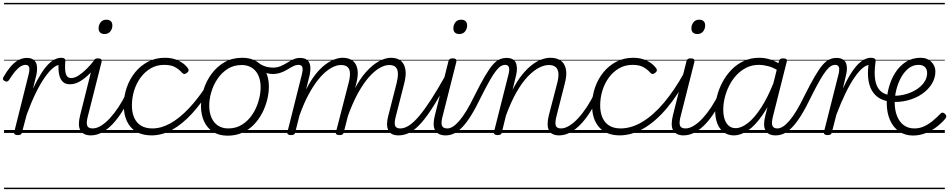

<svg xmlns="http://www.w3.org/2000/svg" viewBox="-28 -918 6555 1326"><path d="M94 15Q82 15 74.5 10Q67 5 70 -5L169 -401Q178 -435 173.5 -452.5Q169 -470 148 -470Q131 -470 112.5 -458Q94 -446 75 -423Q56 -400 34 -365Q28 -357 21.5 -355Q15 -353 5 -358Q-6 -364 -7.5 -371Q-9 -378 -4 -386Q18 -425 43 -455Q68 -485 97 -501.5Q126 -518 157 -518Q181 -518 196 -510Q211 -502 219 -487.5Q227 -473 228 -451.5Q229 -430 224 -404L200 -306Q230 -369 256.5 -410.5Q283 -452 307 -475.5Q331 -499 353 -509Q375 -519 394 -519Q405 -519 410 -511.5Q415 -504 413.5 -494Q412 -484 404.5 -477Q397 -470 385 -470Q364 -470 337.5 -448Q311 -426 280.5 -382.5Q250 -339 218.5 -274.5Q187 -210 156 -125L124 -4Q122 6 115.5 10.5Q109 15 94 15ZM0 378H404V388H0ZM0 -20H404V0H0ZM0 -505H404V-500H0ZM0 -898H404V-888H0Z M454 -336Q422 -336 404 -355Q386 -374 380 -405.5Q374 -437 376 -473L393 -519Q410 -519 417 -513.5Q424 -508 423 -495Q421 -467 421.5 -446Q422 -425 426 -410Q430 -395 439.5 -387Q449 -379 464 -379Q488 -379 515.5 -397Q543 -415 572 -444Q601 -473 627 -507Q634 -514 642.5 -510Q651 -506 656 -496.5Q661 -487 654 -479Q624 -442 591.5 -409.5Q559 -377 525 -356.5Q491 -336 454 -336ZM404 378H427V388H404ZM404 -20H427V0H404ZM404 -505H427V-500H404ZM404 -898H427V-888H404Z M600 17Q572 17 553.5 7.5Q535 -2 526 -19.5Q517 -37 517 -62.5Q517 -88 525 -120L619 -495Q622 -506 628.5 -510.5Q635 -515 648 -515Q664 -515 670 -509Q676 -503 674 -492L580 -120Q567 -74 573.5 -52.5Q580 -31 612 -31Q622 -31 626.5 -23.5Q631 -16 629.5 -7Q628 2 620.5 9.5Q613 17 600 17ZM694 -683Q675 -683 664 -693Q653 -703 653 -722Q653 -746 667 -764Q681 -782 707 -782Q726 -782 737 -772Q748 -762 748 -742Q748 -719 734 -701Q720 -683 694 -683ZM426 378H751V388H426ZM426 -20H751V0H426ZM426 -505H751V-500H426ZM426 -898H751V-888H426Z M599 17Q589 17 584 9.5Q579 2 580 -7Q581 -16 589 -23.5Q597 -31 612 -31Q639 -31 669.5 -49.5Q700 -68 730.5 -101Q761 -134 790.5 -178.5Q820 -223 845 -276Q850 -286 858.5 -286Q867 -286 873.5 -279.5Q880 -273 876 -263Q850 -203 818.5 -152Q787 -101 751.5 -63Q716 -25 677.5 -4Q639 17 599 17ZM751 378V388ZM751 -20V0ZM751 -505V-500ZM751 -898V-888Z M1020 17Q926 17 876.5 -38.5Q827 -94 827 -190Q827 -255 847.5 -314Q868 -373 905.5 -419Q943 -465 995 -492Q1047 -519 1111 -519Q1165 -519 1206.5 -498.5Q1248 -478 1270 -446Q1276 -437 1274.5 -430Q1273 -423 1263 -415Q1253 -407 1245 -407Q1237 -407 1230 -415Q1209 -439 1181 -454.5Q1153 -470 1106 -470Q1055 -470 1014 -446.5Q973 -423 943.5 -383Q914 -343 898.5 -293Q883 -243 883 -189Q883 -142 898.5 -106Q914 -70 945.5 -50.5Q977 -31 1025 -31Q1036 -31 1040.5 -23.5Q1045 -16 1044 -6.5Q1043 3 1037 10Q1031 17 1020 17ZM751 378H1286V388H751ZM751 -20H1286V0H751ZM751 -505H1286V-500H751ZM751 -898H1286V-888H751Z M1019 17Q1010 17 1005.5 10Q1001 3 1001.5 -6.5Q1002 -16 1007.5 -23.5Q1013 -31 1024 -31Q1085 -31 1147.5 -65.5Q1210 -100 1274 -167Q1338 -234 1401 -331Q1407 -339 1415.5 -337Q1424 -335 1429.5 -327.5Q1435 -320 1430 -311Q1364 -205 1296.5 -132Q1229 -59 1159.5 -21Q1090 17 1019 17ZM1286 378V388ZM1286 -20V0ZM1286 -505V-500ZM1286 -898V-888Z M1544 19Q1485 19 1444 -7Q1403 -33 1381.5 -79.5Q1360 -126 1360 -186Q1360 -242 1378.5 -300.5Q1397 -359 1433.5 -408.5Q1470 -458 1523 -488.5Q1576 -519 1646 -519Q1703 -519 1744 -494Q1785 -469 1807 -424Q1829 -379 1829 -320Q1829 -277 1817.5 -230Q1806 -183 1783.5 -139Q1761 -95 1727 -59Q1693 -23 1647 -2Q1601 19 1544 19ZM1549 -31Q1603 -31 1645 -58Q1687 -85 1715 -127.5Q1743 -170 1757.5 -220Q1772 -270 1772 -315Q1772 -362 1756.5 -396.5Q1741 -431 1711.5 -450Q1682 -469 1641 -469Q1587 -469 1545.5 -443Q1504 -417 1475 -374.5Q1446 -332 1431.5 -283Q1417 -234 1417 -188Q1417 -141 1432.5 -105.5Q1448 -70 1477.5 -50.5Q1507 -31 1549 -31ZM1286 378H1887V388H1286ZM1286 -20H1887V0H1286ZM1286 -505H1887V-500H1286ZM1286 -898H1887V-888H1286Z M1854 -407Q1838 -407 1818 -412Q1798 -417 1779 -426Q1760 -435 1744 -447Q1736 -453 1734 -461Q1732 -469 1735 -476Q1738 -483 1745 -485Q1752 -487 1760 -481Q1790 -462 1814 -456.5Q1838 -451 1857 -451Q1886 -451 1909.5 -461Q1933 -471 1954 -484Q1975 -497 1997 -507.5Q2019 -518 2043 -518Q2053 -518 2057 -510.5Q2061 -503 2060 -494Q2059 -485 2052.5 -477.5Q2046 -470 2034 -470Q2016 -470 1997 -460.5Q1978 -451 1957 -438Q1936 -425 1910.5 -416Q1885 -407 1854 -407ZM1888 378V388ZM1888 -20V0ZM1888 -505V-500ZM1888 -898V-888Z M1981 15Q1969 15 1961.5 10Q1954 5 1957 -6L2056 -401Q2065 -435 2060.5 -452.5Q2056 -470 2034 -470Q2024 -470 2020 -477.5Q2016 -485 2017.5 -494Q2019 -503 2026 -510.5Q2033 -518 2044 -518Q2068 -518 2083.5 -510Q2099 -502 2107 -487Q2115 -472 2115.5 -450Q2116 -428 2111 -401L2086 -300Q2117 -361 2150 -403Q2183 -445 2216.5 -470.5Q2250 -496 2281 -507.5Q2312 -519 2339 -519Q2380 -519 2406.5 -499.5Q2433 -480 2440.5 -440Q2448 -400 2432 -339L2346 -4Q2344 6 2337.5 10.5Q2331 15 2316 15Q2304 15 2296.5 10Q2289 5 2292 -5L2379 -343Q2390 -384 2389 -412Q2388 -440 2373 -454.5Q2358 -469 2326 -469Q2297 -469 2261.5 -450Q2226 -431 2188 -389.5Q2150 -348 2112 -281.5Q2074 -215 2040 -120L2011 -4Q2009 6 2002.5 10.5Q1996 15 1981 15ZM2724 17Q2697 17 2679.5 8Q2662 -1 2653.5 -19Q2645 -37 2645 -62Q2645 -87 2654 -120L2711 -343Q2721 -384 2720 -412Q2719 -440 2704.5 -454.5Q2690 -469 2660 -469Q2630 -469 2594.5 -449Q2559 -429 2520.5 -386Q2482 -343 2444 -274Q2406 -205 2371 -107H2348Q2377 -215 2416 -293Q2455 -371 2500 -421Q2545 -471 2589.5 -495Q2634 -519 2672 -519Q2713 -519 2738.5 -499.5Q2764 -480 2771.5 -440Q2779 -400 2763 -339L2707 -120Q2694 -73 2700 -52Q2706 -31 2736 -31Q2746 -31 2750 -23.5Q2754 -16 2752 -7Q2750 2 2743.5 9.5Q2737 17 2724 17ZM1887 378H2876V388H1887ZM1887 -20H2876V0H1887ZM1887 -505H2876V-500H1887ZM1887 -898H2876V-888H1887Z M2724 17Q2714 17 2709 9.5Q2704 2 2705 -7Q2706 -16 2714 -23.5Q2722 -31 2737 -31Q2766 -31 2798 -52Q2830 -73 2867.5 -117.5Q2905 -162 2950.5 -232.5Q2996 -303 3052 -403Q3057 -413 3066.5 -412Q3076 -411 3081.5 -404Q3087 -397 3081 -387Q3022 -276 2974.5 -199Q2927 -122 2886 -74.5Q2845 -27 2806 -5Q2767 17 2724 17ZM2876 378V388ZM2876 -20V0ZM2876 -505V-500ZM2876 -898V-888Z M3050 17Q3022 17 3003.5 7.5Q2985 -2 2976 -19.5Q2967 -37 2967 -62.5Q2967 -88 2975 -120L3069 -495Q3072 -506 3078.5 -510.5Q3085 -515 3098 -515Q3114 -515 3120 -509Q3126 -503 3124 -492L3030 -120Q3017 -74 3023.5 -52.5Q3030 -31 3062 -31Q3072 -31 3076.5 -23.5Q3081 -16 3079.5 -7Q3078 2 3070.5 9.5Q3063 17 3050 17ZM3144 -683Q3125 -683 3114 -693Q3103 -703 3103 -722Q3103 -746 3117 -764Q3131 -782 3157 -782Q3176 -782 3187 -772Q3198 -762 3198 -742Q3198 -719 3184 -701Q3170 -683 3144 -683ZM2876 378H3201V388H2876ZM2876 -20H3201V0H2876ZM2876 -505H3201V-500H2876ZM2876 -898H3201V-888H2876Z M3050 17Q3040 17 3035.5 9.5Q3031 2 3033 -7Q3035 -16 3042.5 -23.5Q3050 -31 3062 -31Q3080 -31 3100.5 -44Q3121 -57 3144 -83.5Q3167 -110 3193 -152.5Q3219 -195 3248 -255Q3290 -339 3320.5 -391Q3351 -443 3375 -470.5Q3399 -498 3422 -508Q3445 -518 3471 -518Q3481 -518 3483.5 -510.5Q3486 -503 3483.5 -494Q3481 -485 3475 -477.5Q3469 -470 3462 -470Q3446 -470 3431.5 -461.5Q3417 -453 3398.5 -430Q3380 -407 3355 -363.5Q3330 -320 3295 -250Q3258 -173 3226 -121.5Q3194 -70 3164.5 -39.5Q3135 -9 3107.5 4Q3080 17 3050 17ZM3201 378H3301V388H3201ZM3201 -20H3301V0H3201ZM3201 -505H3301V-500H3201ZM3201 -898H3301V-888H3201Z M3834 17Q3807 17 3789 8Q3771 -1 3762.5 -19Q3754 -37 3754 -62.5Q3754 -88 3762 -120L3820 -343Q3831 -385 3828.5 -412.5Q3826 -440 3810 -454.5Q3794 -469 3762 -469Q3731 -469 3694 -450Q3657 -431 3617.5 -390Q3578 -349 3539.5 -282Q3501 -215 3466 -119L3438 -4Q3436 6 3429.5 10.5Q3423 15 3408 15Q3396 15 3388.5 10Q3381 5 3383 -5L3483 -401Q3492 -435 3487 -452.5Q3482 -470 3461 -470Q3450 -470 3445.5 -477.5Q3441 -485 3442.5 -494Q3444 -503 3451 -510.5Q3458 -518 3470 -518Q3494 -518 3510 -510Q3526 -502 3533.5 -486.5Q3541 -471 3542 -449.5Q3543 -428 3537 -401L3512 -298Q3544 -360 3578 -402Q3612 -444 3646 -470Q3680 -496 3712.5 -507.5Q3745 -519 3773 -519Q3815 -519 3843 -500.5Q3871 -482 3880 -442Q3889 -402 3872 -339L3816 -119Q3804 -73 3810 -52Q3816 -31 3846 -31Q3856 -31 3860 -23.5Q3864 -16 3863 -7Q3862 2 3854.5 9.5Q3847 17 3834 17ZM3301 378H3985V388H3301ZM3301 -20H3985V0H3301ZM3301 -505H3985V-500H3301ZM3301 -898H3985V-888H3301Z M3833 17Q3823 17 3818 9.5Q3813 2 3814 -7Q3815 -16 3823 -23.5Q3831 -31 3846 -31Q3873 -31 3903.5 -49.5Q3934 -68 3964.5 -101Q3995 -134 4024.5 -178.5Q4054 -223 4079 -276Q4084 -286 4092.5 -286Q4101 -286 4107.5 -279.5Q4114 -273 4110 -263Q4084 -203 4052.5 -152Q4021 -101 3985.5 -63Q3950 -25 3911.5 -4Q3873 17 3833 17ZM3985 378V388ZM3985 -20V0ZM3985 -505V-500ZM3985 -898V-888Z M4254 17Q4160 17 4110.5 -38.5Q4061 -94 4061 -190Q4061 -255 4081.5 -314Q4102 -373 4139.5 -419Q4177 -465 4229 -492Q4281 -519 4345 -519Q4399 -519 4440.5 -498.5Q4482 -478 4504 -446Q4510 -437 4508.5 -430Q4507 -423 4497 -415Q4487 -407 4479 -407Q4471 -407 4464 -415Q4443 -439 4415 -454.5Q4387 -470 4340 -470Q4289 -470 4248 -446.5Q4207 -423 4177.5 -383Q4148 -343 4132.5 -293Q4117 -243 4117 -189Q4117 -142 4132.5 -106Q4148 -70 4179.5 -50.5Q4211 -31 4259 -31Q4270 -31 4274.5 -23.5Q4279 -16 4278 -6.5Q4277 3 4271 10Q4265 17 4254 17ZM3985 378H4520V388H3985ZM3985 -20H4520V0H3985ZM3985 -505H4520V-500H3985ZM3985 -898H4520V-888H3985Z M4251 17Q4239 17 4233.5 10Q4228 3 4228.5 -6.5Q4229 -16 4236.5 -23.5Q4244 -31 4257 -31Q4332 -31 4407.5 -76Q4483 -121 4556 -207Q4629 -293 4696 -414Q4701 -421 4710 -419Q4719 -417 4724.5 -410Q4730 -403 4724 -394Q4655 -263 4577.5 -171Q4500 -79 4417 -31Q4334 17 4251 17ZM4520 378V388ZM4520 -20V0ZM4520 -505V-500ZM4520 -898V-888Z M4694 17Q4666 17 4647.5 7.5Q4629 -2 4620 -19.5Q4611 -37 4611 -62.5Q4611 -88 4619 -120L4713 -495Q4716 -506 4722.5 -510.5Q4729 -515 4742 -515Q4758 -515 4764 -509Q4770 -503 4768 -492L4674 -120Q4661 -74 4667.5 -52.5Q4674 -31 4706 -31Q4716 -31 4720.5 -23.5Q4725 -16 4723.5 -7Q4722 2 4714.5 9.5Q4707 17 4694 17ZM4788 -683Q4769 -683 4758 -693Q4747 -703 4747 -722Q4747 -746 4761 -764Q4775 -782 4801 -782Q4820 -782 4831 -772Q4842 -762 4842 -742Q4842 -719 4828 -701Q4814 -683 4788 -683ZM4520 378H4845V388H4520ZM4520 -20H4845V0H4520ZM4520 -505H4845V-500H4520ZM4520 -898H4845V-888H4520Z M4693 17Q4683 17 4678 9.5Q4673 2 4674 -7Q4675 -16 4683 -23.5Q4691 -31 4706 -31Q4733 -31 4763.5 -49.5Q4794 -68 4824.5 -101Q4855 -134 4884.5 -178.5Q4914 -223 4939 -276Q4944 -286 4952.5 -286Q4961 -286 4967.5 -279.5Q4974 -273 4970 -263Q4944 -203 4912.5 -152Q4881 -101 4845.5 -63Q4810 -25 4771.5 -4Q4733 17 4693 17ZM4845 378V388ZM4845 -20V0ZM4845 -505V-500ZM4845 -898V-888Z M5040 17Q5001 17 4971.5 -4Q4942 -25 4926.5 -63.5Q4911 -102 4911 -156Q4911 -202 4923.5 -252Q4936 -302 4961 -349.5Q4986 -397 5023 -435.5Q5060 -474 5108.5 -496.5Q5157 -519 5217 -519Q5255 -519 5293.5 -506.5Q5332 -494 5365 -470L5355 -425Q5313 -452 5278 -461Q5243 -470 5212 -470Q5166 -470 5127.5 -451Q5089 -432 5059 -400Q5029 -368 5008.5 -327.5Q4988 -287 4977.5 -244Q4967 -201 4967 -160Q4967 -123 4976.5 -94.5Q4986 -66 5005 -49.5Q5024 -33 5053 -33Q5092 -33 5137.5 -68.5Q5183 -104 5229.5 -176Q5276 -248 5319 -357L5337 -314Q5289 -197 5238 -123.5Q5187 -50 5137 -16.5Q5087 17 5040 17ZM5328 17Q5302 17 5284.5 8Q5267 -1 5258 -18.5Q5249 -36 5249 -61Q5249 -86 5257 -117L5351 -495Q5355 -506 5361.5 -510.5Q5368 -515 5381 -515Q5398 -515 5403.5 -508.5Q5409 -502 5405 -490L5311 -117Q5299 -71 5306 -51Q5313 -31 5341 -31Q5350 -31 5354.5 -23.5Q5359 -16 5357.5 -7Q5356 2 5349 9.5Q5342 17 5328 17ZM4845 378H5480V388H4845ZM4845 -20H5480V0H4845ZM4845 -505H5480V-500H4845ZM4845 -898H5480V-888H4845Z M5329 17Q5319 17 5314.5 9.5Q5310 2 5312 -7Q5314 -16 5321.5 -23.5Q5329 -31 5341 -31Q5359 -31 5379.5 -44Q5400 -57 5423 -83.5Q5446 -110 5472 -152.5Q5498 -195 5527 -255Q5569 -339 5599.5 -391Q5630 -443 5654 -470.5Q5678 -498 5701 -508Q5724 -518 5750 -518Q5760 -518 5762.5 -510.5Q5765 -503 5762.5 -494Q5760 -485 5754 -477.5Q5748 -470 5741 -470Q5725 -470 5710.5 -461.5Q5696 -453 5677.5 -430Q5659 -407 5634 -363.5Q5609 -320 5574 -250Q5537 -173 5505 -121.5Q5473 -70 5443.5 -39.5Q5414 -9 5386.5 4Q5359 17 5329 17ZM5480 378H5580V388H5480ZM5480 -20H5580V0H5480ZM5480 -505H5580V-500H5480ZM5480 -898H5580V-888H5480Z M5687 15Q5675 15 5667.5 10Q5660 5 5662 -5L5762 -401Q5771 -435 5766 -452.5Q5761 -470 5740 -470Q5730 -470 5725.5 -477.5Q5721 -485 5722.5 -494Q5724 -503 5731 -510.5Q5738 -518 5749 -518Q5773 -518 5788.5 -510Q5804 -502 5812 -487.5Q5820 -473 5821 -451.5Q5822 -430 5816 -404L5793 -306Q5822 -369 5848.5 -410.5Q5875 -452 5899 -475.5Q5923 -499 5945 -509Q5967 -519 5986 -519Q5998 -519 6002.5 -511.5Q6007 -504 6005.5 -494Q6004 -484 5997 -477Q5990 -470 5978 -470Q5956 -470 5929.5 -448Q5903 -426 5873 -382.5Q5843 -339 5811.5 -274.5Q5780 -210 5748 -125L5717 -4Q5715 6 5708.5 10.5Q5702 15 5687 15ZM5580 378H5997V388H5580ZM5580 -20H5997V0H5580ZM5580 -505H5997V-500H5580ZM5580 -898H5997V-888H5580Z M6116 -217Q6081 -221 6051.5 -236.5Q6022 -252 6001 -281Q5980 -310 5971 -357Q5962 -404 5970 -471L5987 -519Q6004 -519 6012.5 -513Q6021 -507 6019 -492Q6010 -428 6014 -385Q6018 -342 6033 -315.5Q6048 -289 6071.5 -276Q6095 -263 6125 -259Q6134 -259 6138.5 -251.5Q6143 -244 6142.5 -235.5Q6142 -227 6135.5 -221Q6129 -215 6116 -217ZM5997 378H6022V388H5997ZM5997 -20H6022V0H5997ZM5997 -505H6022V-500H5997ZM5997 -898H6022V-888H5997Z M6277 18Q6222 18 6181 -10.5Q6140 -39 6118 -90Q6096 -141 6096 -208Q6096 -261 6111 -315.5Q6126 -370 6155 -416Q6184 -462 6228 -490.5Q6272 -519 6330 -519Q6354 -519 6372.5 -511.5Q6391 -504 6404.5 -490.5Q6418 -477 6425 -460Q6432 -443 6432 -424Q6432 -380 6408 -340Q6384 -300 6341 -270Q6298 -240 6241.5 -225Q6185 -210 6120 -215L6118 -259Q6164 -253 6209.5 -263Q6255 -273 6292.5 -294.5Q6330 -316 6352.5 -347Q6375 -378 6375 -413Q6375 -440 6359.5 -455Q6344 -470 6316 -470Q6276 -470 6245.5 -445Q6215 -420 6194 -381Q6173 -342 6162 -297Q6151 -252 6151 -211Q6151 -158 6167 -117Q6183 -76 6213.5 -53.5Q6244 -31 6287 -31Q6325 -31 6357.5 -47Q6390 -63 6417.5 -86.5Q6445 -110 6466 -132Q6474 -141 6482.5 -140Q6491 -139 6498 -132Q6505 -126 6507 -118Q6509 -110 6502 -100Q6477 -70 6442.5 -43Q6408 -16 6366 1Q6324 18 6277 18ZM6022 378H6497V388H6022ZM6022 -20H6497V0H6022ZM6022 -505H6497V-500H6022ZM6022 -898H6497V-888H6022Z"/></svg>

Font: Playwrite DE SAS Guides
Style: Regular
Weight: 400
Designer: Veronika Burian, José Scaglione
Foundry: TypeTogether
Version: Version 1.003